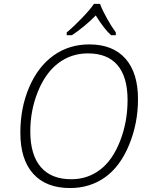

<svg xmlns="http://www.w3.org/2000/svg" viewBox="-20 -951 755 981"><path d="M571.8 -771H547.9Q513.7 -800.3 469.2 -872.1Q442.4 -844.2 408.2 -816.2Q374 -788.1 347.2 -771H320.8V-785.2Q354 -812.5 397.7 -857.7Q441.4 -902.8 460 -931.2H491.2Q502.4 -899.9 526.6 -856.7Q550.8 -813.5 571.8 -785.2ZM685.1 -444.8Q685.1 -320.3 639.2 -209.7Q593.3 -99.1 516.1 -44.7Q439 9.8 337.9 9.8Q215.8 9.8 149.9 -63Q84 -135.7 84 -272.9Q84 -400.9 129.4 -506.1Q174.8 -611.3 253.9 -667.7Q333 -724.1 436 -724.1Q556.6 -724.1 620.8 -651.6Q685.1 -579.1 685.1 -444.8ZM429.2 -678.2Q344.2 -678.2 278.6 -628.9Q212.9 -579.6 173.8 -483.4Q134.8 -387.2 134.8 -279.8Q134.8 -160.2 188.2 -97.7Q241.7 -35.2 344.2 -35.2Q426.8 -35.2 490.7 -83.3Q554.7 -131.3 593.3 -229.7Q631.8 -328.1 631.8 -439.9Q631.8 -557.1 580.8 -617.7Q529.8 -678.2 429.2 -678.2Z"/></svg>

Font: TypoPRO Open Sans
Style: Italic
Weight: 300
Italic angle: -12°
Foundry: Ascender Corporation
Version: Version 1.10